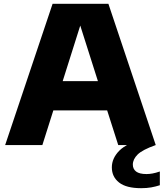

<svg xmlns="http://www.w3.org/2000/svg" viewBox="-20 -760 858 1006"><path d="M7 0 255.5 -740H548L796 0H599.5L541.5 -181.5H259.5L202 0ZM308.5 -335H493L400.5 -626ZM719.5 226Q641.5 226 603.8 196.2Q566 166.5 566 117Q566 69.5 604.8 29.8Q643.5 -10 746 -38L796 0Q726.5 24.5 701.2 49.5Q676 74.5 676 102.5Q676 125.5 693.2 138.8Q710.5 152 748 152Q762 152 779 149Q796 146 817.5 138.5V210.5Q796 217.5 772.5 221.8Q749 226 719.5 226Z"/></svg>

Font: Encode Sans SmExp XBd
Style: Regular
Weight: 800
Width: 6
Designer: Multiple Designers
Foundry: Impallari Type
Version: Version 3.002; ttfautohint (v1.8.3) -l 8 -r 50 -G 200 -x 14 